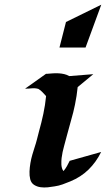

<svg xmlns="http://www.w3.org/2000/svg" viewBox="-20 -809 460 834"><path d="M149.4 -238.3Q160.2 -276.4 168.2 -314.2Q176.3 -352.1 180.2 -391.6Q172.4 -399.9 164.6 -408.4Q156.7 -417 146.5 -422.9Q132.3 -426.8 117.9 -425.3Q103.5 -423.8 88.9 -423.8L179.7 -488.3Q182.1 -488.3 184.3 -488.3Q186.5 -488.3 189 -488.8Q199.7 -489.7 211.7 -490.5Q223.6 -491.2 235.6 -490.5Q247.6 -489.7 259 -487.1Q270.5 -484.4 280.8 -478.5L385.3 -486.8L317.4 -430.7Q315.4 -411.6 312.5 -392.3Q309.6 -373 305.7 -354.5Q298.8 -320.8 289.3 -288.6Q279.8 -256.3 271.5 -223.6Q265.1 -198.2 258.1 -173.6Q251 -148.9 247.6 -122.6Q247.1 -117.7 246.6 -109.9Q246.1 -102.1 246.6 -94Q247.1 -85.9 249.3 -78.4Q251.5 -70.8 255.9 -65.9Q264.2 -75.7 270.8 -87.4Q277.3 -99.1 282.7 -110.4L419.4 -148.9Q397.5 -104.5 364.5 -72.3Q331.5 -40 285.2 -21Q269 -14.2 252 -8.1Q234.9 -2 217.3 0.5Q204.6 2.9 188 4.6Q171.4 6.3 156 4.2Q140.6 2 128.2 -5.9Q115.7 -13.7 111.3 -30.3Q107.4 -45.9 108.2 -64Q108.9 -82 112.1 -100.6Q115.2 -119.1 120.4 -137Q125.5 -154.8 130.4 -169.4Q136.2 -186.5 140.6 -203.9Q145 -221.2 149.4 -238.3ZM266.6 -713.4 419.9 -788.6 351.6 -602.5H238.3Z"/></svg>

Font: Autopia Bold Italic
Style: Bold Italic
Weight: 700
Italic angle: -104°
Designer: Antoine Gelgon
Foundry: Antoine Gelgon
Version: V.1.0